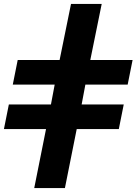

<svg xmlns="http://www.w3.org/2000/svg" viewBox="-25 -762 694 976"><path d="M149 194 209 -106H-5L20 -231H234L253 -332H40L65 -457H278L336 -742H492L434 -457H649L624 -332H409L390 -231H604L579 -106H365L305 194Z"/></svg>

Font: Montserrat
Style: Bold Italic
Weight: 700
Italic angle: -11.3°
Designer: Julieta Ulanovsky
Foundry: Julieta Ulanovsky
Version: Version 9.000; ttfautohint (v1.8.4.7-5d5b)